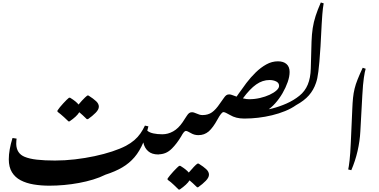

<svg xmlns="http://www.w3.org/2000/svg" viewBox="-20 -1475 3060 1550"><path d="M533 -495Q512 -516 497 -529Q482 -542 470 -552.5Q458 -563 444 -573V-583Q451 -594 463.5 -609.5Q476 -625 491 -641Q506 -657 518.5 -669.5Q531 -682 537 -686H546Q572 -670 588.5 -656.5Q605 -643 614 -631Q627 -647 641 -662Q655 -677 667 -688.5Q679 -700 685 -704H694Q735 -678 756.5 -657.5Q778 -637 778 -614Q778 -591 752 -564.5Q726 -538 690 -513H681Q662 -532 647.5 -545Q633 -558 620 -569Q600 -535 541 -495Z M378 24Q311 24 251.5 14Q192 4 147 -19.5Q102 -43 76.5 -84.5Q51 -126 51 -189Q51 -264 81 -361L114 -356Q113 -347 112 -338Q111 -329 111 -313Q113 -236 179 -209Q217 -193 278 -186Q339 -179 424 -179Q503 -179 585 -188.5Q667 -198 744 -214.5Q821 -231 886 -252.5Q951 -274 997 -298Q1036 -319 1064.5 -343.5Q1093 -368 1113.5 -397.5Q1134 -427 1150 -461L1178 -455L1169 -420Q1186 -405 1218 -398Q1250 -391 1291 -391Q1309 -391 1318.5 -373.5Q1328 -356 1328 -324Q1328 -289 1317 -268Q1306 -247 1290 -237.5Q1274 -228 1258 -228Q1206 -228 1176 -254.5Q1146 -281 1137 -325Q1107 -254 1065.5 -205.5Q1024 -157 967 -123.5Q910 -90 832 -65Q786 -42 731.5 -25.5Q677 -9 617.5 2Q558 13 497.5 18.5Q437 24 378 24Z M1422 55Q1400 33 1385.5 19.5Q1371 6 1359.5 -4Q1348 -14 1333 -24V-34Q1340 -44 1352.5 -59.5Q1365 -75 1380 -91Q1395 -107 1407.5 -119.5Q1420 -132 1426 -136H1436Q1462 -120 1478 -107Q1494 -94 1504 -82Q1524 -106 1544.5 -127.5Q1565 -149 1574 -154H1584Q1624 -129 1645.5 -108.5Q1667 -88 1667 -65Q1667 -42 1641.5 -15.5Q1616 11 1579 37H1571Q1551 18 1537 4.5Q1523 -9 1510 -19Q1490 14 1431 55Z M1257 -229Q1244 -229 1232 -245Q1226 -252 1223.5 -265Q1221 -278 1221 -295Q1221 -343 1242 -367Q1263 -391 1291 -391Q1336 -391 1378 -414.5Q1420 -438 1454 -488Q1459 -496 1463.5 -502.5Q1468 -509 1473.5 -518Q1479 -527 1488 -540Q1498 -556 1507.5 -562.5Q1517 -569 1530 -569Q1538 -569 1547 -566Q1556 -563 1568 -558Q1579 -553 1590.5 -549.5Q1602 -546 1615 -546Q1627 -546 1639 -532Q1651 -518 1651 -480Q1651 -432 1629.5 -408Q1608 -384 1581 -384Q1548 -384 1520 -401Q1492 -418 1480 -418Q1466 -418 1442 -373Q1407 -315 1368 -276Q1343 -251 1316 -240Q1289 -229 1257 -229Z M1581 -384Q1564 -384 1554.5 -403.5Q1545 -423 1545 -450Q1545 -498 1566 -522Q1587 -546 1615 -546Q1660 -546 1691.5 -568.5Q1723 -591 1755 -639L1787 -684Q1797 -699 1806.5 -706Q1816 -713 1830 -713Q1839 -713 1851 -709Q1863 -705 1890 -695Q1898 -708 1908 -721Q1918 -734 1932.5 -754.5Q1947 -775 1969 -805Q2004 -851 2044.5 -890.5Q2085 -930 2130 -955Q2175 -980 2224 -980Q2268 -980 2293 -958Q2318 -936 2318 -894Q2318 -857 2302.5 -812.5Q2287 -768 2261 -723Q2235 -678 2201.5 -640.5Q2168 -603 2130 -580Q2087 -551 2040.5 -534.5Q1994 -518 1949 -518Q1917 -518 1889 -525Q1861 -532 1836 -547Q1797 -570 1784 -570Q1768 -570 1736 -511Q1700 -445 1665 -414Q1647 -399 1626.5 -391.5Q1606 -384 1581 -384ZM1992 -674Q2036 -674 2079 -684Q2122 -694 2156.5 -710Q2191 -726 2212 -745Q2233 -764 2233 -782Q2233 -806 2209.5 -817.5Q2186 -829 2156 -829Q2099 -829 2048 -793Q1997 -757 1941 -681Q1957 -677 1969.5 -675.5Q1982 -674 1992 -674Z M1958 -518Q1919 -518 1903.5 -525.5Q1888 -533 1888 -544Q1888 -561 1903 -565Q1918 -569 1951 -569Q1998 -569 2056 -576Q2114 -583 2175 -598.5Q2236 -614 2293.5 -639.5Q2351 -665 2397 -702Q2442 -738 2464.5 -792Q2487 -846 2489 -922L2495 -1139Q2497 -1198 2504.5 -1247.5Q2512 -1297 2528 -1346.5Q2544 -1396 2570 -1455L2593 -1448Q2590 -1429 2587 -1408Q2584 -1387 2582 -1357Q2580 -1327 2577 -1282Q2572 -1175 2567.5 -1101Q2563 -1027 2558.5 -977.5Q2554 -928 2550 -896.5Q2546 -865 2541.5 -844Q2537 -823 2531 -806Q2512 -749 2474 -705.5Q2436 -662 2370 -626Q2332 -599 2282 -578.5Q2232 -558 2176 -544.5Q2120 -531 2064 -524.5Q2008 -518 1958 -518Z M2816 -101 2791 -107Q2796 -127 2802 -179.5Q2808 -232 2812 -323L2824 -594Q2826 -646 2830 -685Q2834 -724 2842.5 -759Q2851 -794 2867 -834Q2883 -874 2908 -928L2932 -920Q2925 -898 2917.5 -847.5Q2910 -797 2905 -706L2889 -414Q2885 -336 2866.5 -255.5Q2848 -175 2816 -101Z"/></svg>

Font: Noto Nastaliq Urdu SemiBold
Style: Regular
Weight: 600
Version: Version 3.007